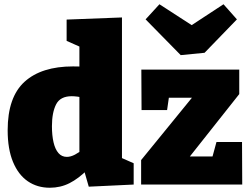

<svg xmlns="http://www.w3.org/2000/svg" viewBox="-20 -867 1182 902"><path d="M214 15Q155 15 110.5 -15.5Q66 -46 41 -106.5Q16 -167 16 -255Q16 -411 95.5 -483Q175 -555 323 -555Q339 -555 355 -554.5Q371 -554 388 -552L353 -531V-660L365 -643L293 -675V-775L553 -785V-108L531 -134L608 -100V0L397 10L372 -77L392 -71Q349 -28 306.5 -6.5Q264 15 214 15ZM294 -130Q312 -130 332 -140.5Q352 -151 376 -170L353 -113V-452L376 -407Q342 -415 317 -415Q263 -415 243.5 -376.5Q224 -338 224 -274Q224 -231 231.5 -198.5Q239 -166 254.5 -148Q270 -130 294 -130ZM1117 -200 1118 0H643V-115L912 -445L938 -408H727L779 -448L765 -350H645L644 -540H1104V-425L830 -79L825 -132H1013L964 -79L997 -200ZM1030 -847 1093 -776 941 -619 829 -608 664 -776 729 -847 953 -702 812 -704Z"/></svg>

Font: Bitter Thin Black
Style: Regular
Weight: 900
Version: Version 3.020